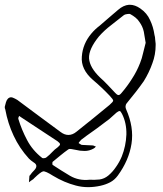

<svg xmlns="http://www.w3.org/2000/svg" viewBox="-29 -773 684 808"><path d="M576.2 -431.6Q560.5 -409.2 543 -386.7Q525.4 -365.2 507.8 -342.8Q501 -335.9 500 -329.1Q498 -322.3 502 -312.5Q535.2 -237.3 524.4 -168Q513.7 -98.6 466.8 -34.2Q453.1 -15.6 434.6 -5.9Q416 3.9 393.6 8.8Q367.2 14.6 341.8 14.6Q315.4 14.6 290 7.8Q241.2 -4.9 194.3 -33.2Q162.1 -53.7 152.3 -51.8Q142.6 -49.8 115.2 -23.4Q114.3 -22.5 113.3 -21.5Q112.3 -19.5 110.4 -18.6Q106.4 -15.6 101.6 -12.7Q96.7 -8.8 92.8 -5.9Q93.8 -12.7 93.8 -18.6Q93.8 -24.4 94.7 -31.2Q94.7 -33.2 95.7 -34.2Q97.7 -35.2 98.6 -37.1Q104.5 -45.9 114.3 -55.7Q124 -65.4 124 -74.2Q124 -83 112.3 -89.8Q100.6 -97.7 92.8 -105.5Q52.7 -149.4 28.3 -202.1Q3.9 -253.9 -6.8 -312.5Q-7.8 -315.4 -8.8 -318.4Q-8.8 -320.3 -8.8 -321.3Q-8.8 -323.2 -8.8 -324.2Q-5.9 -333 -3.9 -342.8Q-1 -352.5 4.9 -358.4Q13.7 -366.2 24.4 -362.3Q34.2 -358.4 43.9 -352.5Q89.8 -318.4 135.7 -284.2Q180.7 -251 225.6 -217.8Q242.2 -205.1 258.8 -205.1Q276.4 -205.1 293 -218.8Q327.1 -246.1 362.3 -274.4Q397.5 -302.7 431.6 -331.1Q447.3 -344.7 447.3 -349.6Q447.3 -354.5 432.6 -370.1Q416 -387.7 398.4 -404.3Q380.9 -420.9 362.3 -436.5Q310.5 -481.4 315.4 -535.2Q319.3 -588.9 355.5 -631.8Q371.1 -650.4 390.6 -665Q409.2 -680.7 426.8 -696.3Q436.5 -705.1 447.3 -713.9Q458 -722.7 467.8 -731.4Q490.2 -751 513.7 -752.9Q515.6 -752.9 517.6 -752.9Q539.1 -752.9 561.5 -737.3Q589.8 -717.8 602.5 -688.5Q616.2 -660.2 621.1 -626Q624 -616.2 624 -607.4Q625 -597.7 626 -588.9Q626 -585.9 626 -583Q626 -543 612.3 -506.8Q598.6 -467.8 576.2 -431.6ZM557.6 -680.7Q551.8 -690.4 541 -699.2Q531.2 -707 520.5 -712.9Q515.6 -715.8 506.8 -713.9Q498 -712.9 493.2 -710Q466.8 -688.5 438.5 -667Q410.2 -645.5 387.7 -620.1Q343.8 -566.4 345.7 -527.3Q348.6 -488.3 392.6 -446.3Q409.2 -431.6 424.8 -415Q440.4 -398.4 456.1 -381.8Q462.9 -374 468.8 -373Q474.6 -372.1 482.4 -381.8Q506.8 -410.2 526.4 -441.4Q546.9 -472.7 560.5 -507.8Q568.4 -527.3 573.2 -549.8Q578.1 -571.3 584 -592.8Q580.1 -617.2 576.2 -639.6Q571.3 -662.1 557.6 -680.7ZM426.8 -34.2Q445.3 -49.8 459 -70.3Q473.6 -90.8 483.4 -114.3Q501 -158.2 502.9 -207Q503.9 -255.9 484.4 -293.9Q478.5 -305.7 474.6 -305.7Q469.7 -305.7 460.9 -298.8Q446.3 -285.2 431.6 -272.5Q416 -260.7 400.4 -249Q378.9 -232.4 356.4 -216.8Q334 -201.2 312.5 -184.6Q309.6 -181.6 306.6 -177.7Q303.7 -174.8 301.8 -170.9Q305.7 -168.9 309.6 -166Q312.5 -163.1 317.4 -163.1Q327.1 -162.1 337.9 -162.1Q348.6 -162.1 359.4 -161.1Q363.3 -161.1 367.2 -159.2Q370.1 -157.2 375 -156.2Q372.1 -154.3 370.1 -151.4Q367.2 -149.4 364.3 -147.5Q346.7 -137.7 327.1 -137.7Q307.6 -137.7 288.1 -142.6Q281.2 -143.6 272.5 -145.5Q264.6 -147.5 258.8 -144.5Q242.2 -132.8 225.6 -119.1Q209 -105.5 192.4 -91.8Q191.4 -90.8 191.4 -85Q191.4 -80.1 192.4 -79.1Q229.5 -54.7 265.6 -33.2Q302.7 -11.7 347.7 -16.6Q370.1 -15.6 389.6 -17.6Q410.2 -20.5 426.8 -34.2ZM47.9 -273.4Q62.5 -225.6 85 -183.6Q107.4 -140.6 148.4 -108.4Q150.4 -106.4 157.2 -107.4Q165 -108.4 167 -111.3Q179.7 -121.1 190.4 -132.8Q201.2 -144.5 213.9 -153.3Q223.6 -161.1 223.6 -166Q223.6 -170.9 212.9 -178.7Q174.8 -203.1 138.7 -227.5Q101.6 -252 64.5 -276.4Q61.5 -278.3 58.6 -280.3Q56.6 -282.2 51.8 -285.2Q50.8 -282.2 48.8 -279.3Q47.9 -275.4 47.9 -273.4Z"/></svg>

Font: Yuremane_body
Style: Regular
Weight: 400
Version: Version 1.0